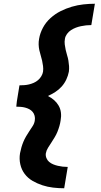

<svg xmlns="http://www.w3.org/2000/svg" viewBox="-20 -853 540 1026"><path d="M323 153Q293 153 263.5 149.5Q234 146 206.5 137Q179 128 154 113.5Q129 99 112 76.5Q95 54 88.5 25Q82 -4 87 -34Q90 -50 94.5 -65.5Q99 -81 105 -95.5Q111 -110 119.5 -124.5Q128 -139 137 -152.5Q146 -166 155 -180Q164 -194 166 -210Q168 -222 165 -234Q162 -246 154.5 -255Q147 -264 136.5 -269.5Q126 -275 114.5 -278Q103 -281 91 -282Q79 -283 67 -283L70 -311L84 -397Q97 -397 110 -398Q123 -399 135.5 -402Q148 -405 160.5 -410.5Q173 -416 183.5 -425Q194 -434 201 -446Q208 -458 210 -470Q212 -485 210 -500Q208 -515 205 -529Q202 -543 197.5 -557Q193 -571 190 -585.5Q187 -600 186.5 -615Q186 -630 189 -646Q194 -676 209.5 -705Q225 -734 250 -756.5Q275 -779 304 -793.5Q333 -808 363.5 -817Q394 -826 425.5 -829.5Q457 -833 487 -833L468 -719Q454 -719 440 -717.5Q426 -716 412 -713Q398 -710 385 -705Q372 -700 359.5 -692Q347 -684 338 -671.5Q329 -659 327 -646Q324 -630 326 -615.5Q328 -601 331 -586.5Q334 -572 338.5 -558Q343 -544 345.5 -529.5Q348 -515 349 -500Q350 -485 348 -470Q344 -449 334.5 -428.5Q325 -408 310 -391Q295 -374 275.5 -361.5Q256 -349 236 -340Q254 -331 268.5 -318.5Q283 -306 293 -289Q303 -272 305.5 -251.5Q308 -231 304 -210Q302 -195 297.5 -179.5Q293 -164 287 -149Q281 -134 272.5 -120Q264 -106 255 -92Q246 -78 237 -64Q228 -50 225 -34Q223 -21 228 -8.5Q233 4 242.5 12Q252 20 264 25Q276 30 289 33Q302 36 315 37.5Q328 39 342 39Z"/></svg>

Font: Iosevka Heavy
Style: Italic
Weight: 900
Italic angle: -9°
Monospace: yes
Designer: Belleve Invis
Foundry: Belleve Invis
Version: Version 32.5.0; ttfautohint (v1.8.4)